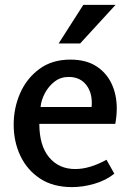

<svg xmlns="http://www.w3.org/2000/svg" viewBox="-20 -754 534 786"><path d="M268 -510Q332 -510 374 -483Q416 -456 437 -411Q458 -366 458 -310Q458 -280 452 -247H141Q141 -158 181 -110Q221 -62 288 -62Q347 -62 416 -100L448 -43Q413 -15 366 -1.5Q319 12 275 12Q197 12 144 -23Q91 -58 63.5 -116Q36 -174 36 -244Q36 -312 62.5 -372.5Q89 -433 141 -471.5Q193 -510 268 -510ZM261 -439Q228 -439 203.5 -420Q179 -401 164 -373Q149 -345 146 -316H355Q360 -370 334.5 -404.5Q309 -439 261 -439ZM321 -734H453L308 -576H220Z"/></svg>

Font: Rosario SemiBold
Style: Regular
Weight: 600
Designer: Hector Gatti
Foundry: Omnibus Type
Version: Version 1.101; ttfautohint (v1.8.1.43-b0c9)